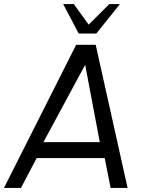

<svg xmlns="http://www.w3.org/2000/svg" viewBox="-50 -919 755 939"><path d="M322.5 -700H418L574 0H491L462 -146H129.5L52.5 0H-30.5ZM162.5 -224H438L366.5 -602ZM335 -755 259 -899H311L383.5 -798.5L484.5 -899H536.5L421 -755Z"/></svg>

Font: Urbanist
Style: Italic
Weight: 400
Italic angle: -8°
Designer: Corey Hu
Foundry: Corey Hu
Version: Version 1.330; ttfautohint (v1.8.4.7-5d5b)